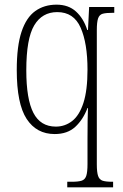

<svg xmlns="http://www.w3.org/2000/svg" viewBox="-20 -566 529 825"><path d="M269 239V215H288Q316 215 330.5 210.5Q345 206 350.5 190Q356 174 356 139V30Q356 -7 356.5 -46.5Q357 -86 358 -102H356Q337 -52 303.5 -21Q270 10 215 10Q137 10 94.5 -55Q52 -120 52 -265Q52 -368 72.5 -429.5Q93 -491 131.5 -518.5Q170 -546 223 -546Q274 -546 306.5 -516.5Q339 -487 355 -437H358L363 -536H471V-511H466Q436 -511 421.5 -507Q407 -503 401.5 -487Q396 -471 396 -437V140Q396 174 401.5 190Q407 206 421 210.5Q435 215 462 215H466V239ZM220 -22Q259 -22 290 -46Q321 -70 338.5 -124Q356 -178 356 -267Q356 -380 326.5 -447Q297 -514 226 -514Q161 -514 127 -457Q93 -400 93 -264Q93 -140 123.5 -81Q154 -22 220 -22Z"/></svg>

Font: Noto Serif Bengali Condensed ExtraLight
Style: Regular
Weight: 200
Width: 3
Designer: Juan Bruce, Universal Thirst, Indian Type Foundry and the Monotype Design Team.
Foundry: Monotype Imaging Inc.
Version: Version 2.003; ttfautohint (v1.8.4.7-5d5b)